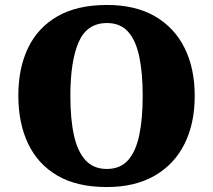

<svg xmlns="http://www.w3.org/2000/svg" viewBox="-20 -745 860 775"><path d="M411 10Q291 10 212 -36Q133 -82 93.5 -165Q54 -248 54 -359Q54 -470 93.5 -552Q133 -634 212.5 -679.5Q292 -725 412 -725Q526 -725 605 -679.5Q684 -634 725 -551.5Q766 -469 766 -358Q766 -247 725 -164.5Q684 -82 604.5 -36Q525 10 411 10ZM411 -63Q465 -63 496.5 -98Q528 -133 542 -199Q556 -265 556 -358Q556 -451 542 -517Q528 -583 496.5 -617.5Q465 -652 412 -652Q331 -652 297.5 -575Q264 -498 264 -358Q264 -265 278.5 -199Q293 -133 325.5 -98Q358 -63 411 -63Z"/></svg>

Font: Noto Serif Khmer Black
Style: Regular
Weight: 900
Version: Version 2.003